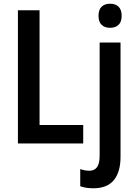

<svg xmlns="http://www.w3.org/2000/svg" viewBox="-20 -769 732 1029"><path d="M76 -714H192V-99H426V0H76ZM570 -749Q599 -749 615.5 -733Q632 -717 632 -684Q632 -652 615.5 -636Q599 -620 570 -620Q541 -620 524.5 -636Q508 -652 508 -684Q508 -717 524.5 -733Q541 -749 570 -749ZM410 229V137Q434 146 459 146Q486 146 500 127Q514 108 514 65V-541H626V71Q626 153 590 196.5Q554 240 481 240Q438 240 410 229Z"/></svg>

Font: Noto Sans Display Medium Narrow
Style: Regular
Weight: 500
Width: 4
Designer: Monotype Design team
Foundry: Monotype Imaging Inc.
Version: Version 1.000